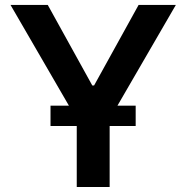

<svg xmlns="http://www.w3.org/2000/svg" viewBox="-20 -747 745 767"><path d="M170.8 -727.3 348.7 -405.5H355.8L533.7 -727.3H682.5L449.2 -324.9H522V-243.6H418V0H286.6V-243.6H181.8V-324.9H255.3L22 -727.3Z"/></svg>

Font: Interop SemBd
Style: Regular
Weight: 600
Designer: Rasmus Andersson, Google, Jang Haemin
Foundry: jhaemin
Version: Version 1.008